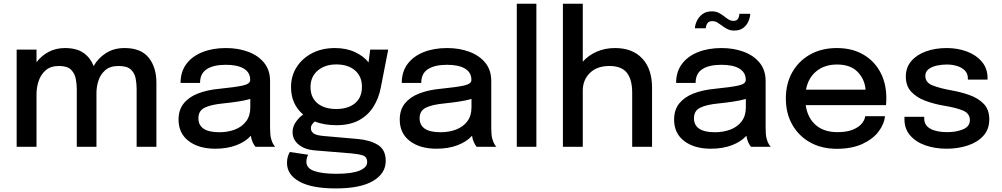

<svg xmlns="http://www.w3.org/2000/svg" viewBox="-20 -802 5474 1049"><path d="M71 0V-531H179.5V-462Q206 -497.5 245.5 -518.5Q285 -539.5 335 -539.5Q398.5 -539.5 436.5 -512.8Q474.5 -486 491.5 -441Q516.5 -485 559.5 -512.2Q602.5 -539.5 660.5 -539.5Q750.5 -539.5 792.5 -486.8Q834.5 -434 834.5 -350.5V0H726.5V-317Q726.5 -344 721.2 -373Q716 -402 695.2 -421.8Q674.5 -441.5 628 -441.5Q582 -441.5 555.5 -418.8Q529 -396 518 -362Q507 -328 507 -294V0H399.5V-315.5Q399.5 -342 394 -371.2Q388.5 -400.5 368.2 -421Q348 -441.5 302.5 -441.5Q257 -441.5 230.2 -418.5Q203.5 -395.5 191.5 -360.2Q179.5 -325 179.5 -288V0Z M1156 10.5Q1066 10.5 1010.8 -31.5Q955.5 -73.5 955.5 -148.5Q955.5 -202 983.8 -237Q1012 -272 1061.8 -291.2Q1111.5 -310.5 1175 -316.5Q1269 -326 1308 -335Q1347 -344 1347 -364.5V-365.5Q1347 -406 1312.5 -427Q1278 -448 1214 -448Q1146.5 -448 1109.8 -424.2Q1073 -400.5 1073 -349H966.5Q966.5 -410 998.2 -452.5Q1030 -495 1086 -517.2Q1142 -539.5 1214.5 -539.5Q1281 -539.5 1335.8 -519.2Q1390.5 -499 1423 -459Q1455.5 -419 1455.5 -359.5V-106Q1455.5 -87.5 1456.8 -70.2Q1458 -53 1462.5 -39.5Q1467 -24 1473.2 -13.8Q1479.5 -3.5 1483.5 0H1375.5Q1372.5 -3 1366.8 -12.8Q1361 -22.5 1356.5 -35.5Q1352.5 -46.5 1350.5 -60.5Q1322 -28 1271.8 -8.8Q1221.5 10.5 1156 10.5ZM1178.5 -79.5Q1225 -79.5 1263.5 -94.2Q1302 -109 1324.8 -139.2Q1347.5 -169.5 1347.5 -215.5V-261.5Q1316.5 -252.5 1278 -246.8Q1239.5 -241 1199.5 -237Q1132 -230.5 1098 -213.5Q1064 -196.5 1064 -156.5Q1064 -79.5 1178.5 -79.5Z M1936 -42.5Q2003 -36.5 2045.2 -10Q2087.5 16.5 2087.5 77Q2087.5 145.5 2018.5 186.5Q1949.5 227.5 1813.5 227.5Q1683.5 227.5 1615.8 190Q1548 152.5 1548 88Q1548 69 1552.5 53.8Q1557 38.5 1563.5 28.5L1664.5 43.5Q1660.5 48.5 1657.2 58.5Q1654 68.5 1654 82Q1654 117.5 1697.5 132.5Q1741 147.5 1818 147.5Q1902.5 147.5 1944.2 130.2Q1986 113 1986 83.5Q1986 54 1960.5 46.5Q1935 39 1899 36L1697.5 19.5Q1645 15 1611.8 -12Q1578.5 -39 1578.5 -80Q1578.5 -111.5 1597.8 -137.8Q1617 -164 1636.5 -176Q1570 -233 1570 -326Q1570 -387.5 1601 -435.8Q1632 -484 1686 -511.8Q1740 -539.5 1810 -539.5Q1872.5 -539.5 1920.5 -516.8Q1968.5 -494 1993.5 -461L2002.5 -531H2101L2060.5 -323.5Q2049.5 -265.5 2020.2 -218.8Q1991 -172 1941.2 -145Q1891.5 -118 1817.5 -118Q1752 -118 1700 -138Q1691.5 -131.5 1685 -122Q1678.5 -112.5 1678.5 -101.5Q1678.5 -84.5 1692.8 -73.5Q1707 -62.5 1748.5 -59ZM1817 -206.5Q1882 -206.5 1919.8 -238Q1957.5 -269.5 1957.5 -328Q1957.5 -384.5 1919.8 -417.2Q1882 -450 1817.5 -450Q1755.5 -450 1716 -416.5Q1676.5 -383 1676.5 -326.5Q1676.5 -269.5 1714.2 -238Q1752 -206.5 1817 -206.5Z M2364.5 10.5Q2274.5 10.5 2219.2 -31.5Q2164 -73.5 2164 -148.5Q2164 -202 2192.2 -237Q2220.5 -272 2270.2 -291.2Q2320 -310.5 2383.5 -316.5Q2477.5 -326 2516.5 -335Q2555.5 -344 2555.5 -364.5V-365.5Q2555.5 -406 2521 -427Q2486.5 -448 2422.5 -448Q2355 -448 2318.2 -424.2Q2281.5 -400.5 2281.5 -349H2175Q2175 -410 2206.8 -452.5Q2238.5 -495 2294.5 -517.2Q2350.5 -539.5 2423 -539.5Q2489.5 -539.5 2544.2 -519.2Q2599 -499 2631.5 -459Q2664 -419 2664 -359.5V-106Q2664 -87.5 2665.2 -70.2Q2666.5 -53 2671 -39.5Q2675.5 -24 2681.8 -13.8Q2688 -3.5 2692 0H2584Q2581 -3 2575.2 -12.8Q2569.5 -22.5 2565 -35.5Q2561 -46.5 2559 -60.5Q2530.5 -28 2480.2 -8.8Q2430 10.5 2364.5 10.5ZM2387 -79.5Q2433.5 -79.5 2472 -94.2Q2510.5 -109 2533.2 -139.2Q2556 -169.5 2556 -215.5V-261.5Q2525 -252.5 2486.5 -246.8Q2448 -241 2408 -237Q2340.5 -230.5 2306.5 -213.5Q2272.5 -196.5 2272.5 -156.5Q2272.5 -79.5 2387 -79.5Z M2910.5 -781.5V0H2803.5V-781.5Z M3055.5 0V-781.5H3164V-465Q3194.5 -499.5 3239.8 -519.5Q3285 -539.5 3340 -539.5Q3436 -539.5 3489.2 -482.2Q3542.5 -425 3542.5 -323V0H3434V-296Q3434 -367.5 3404.8 -404.5Q3375.5 -441.5 3309 -441.5Q3242 -441.5 3203 -403.5Q3164 -365.5 3164 -306.5V0Z M3863.5 10.5Q3773.5 10.5 3718.2 -31.5Q3663 -73.5 3663 -148.5Q3663 -202 3691.2 -237Q3719.5 -272 3769.2 -291.2Q3819 -310.5 3882.5 -316.5Q3976.5 -326 4015.5 -335Q4054.5 -344 4054.5 -364.5V-365.5Q4054.5 -406 4020 -427Q3985.5 -448 3921.5 -448Q3854 -448 3817.2 -424.2Q3780.5 -400.5 3780.5 -349H3674Q3674 -410 3705.8 -452.5Q3737.5 -495 3793.5 -517.2Q3849.5 -539.5 3922 -539.5Q3988.5 -539.5 4043.2 -519.2Q4098 -499 4130.5 -459Q4163 -419 4163 -359.5V-106Q4163 -87.5 4164.2 -70.2Q4165.5 -53 4170 -39.5Q4174.5 -24 4180.8 -13.8Q4187 -3.5 4191 0H4083Q4080 -3 4074.2 -12.8Q4068.5 -22.5 4064 -35.5Q4060 -46.5 4058 -60.5Q4029.5 -28 3979.2 -8.8Q3929 10.5 3863.5 10.5ZM3886 -79.5Q3932.5 -79.5 3971 -94.2Q4009.5 -109 4032.2 -139.2Q4055 -169.5 4055 -215.5V-261.5Q4024 -252.5 3985.5 -246.8Q3947 -241 3907 -237Q3839.5 -230.5 3805.5 -213.5Q3771.5 -196.5 3771.5 -156.5Q3771.5 -79.5 3886 -79.5ZM4079 -726.5Q4078.5 -708 4069.5 -686.5Q4060.5 -665 4041.5 -650Q4022.5 -635 3991.5 -635Q3968 -635 3950.8 -644.8Q3933.5 -654.5 3921.5 -664Q3910.5 -672.5 3898.8 -679.5Q3887 -686.5 3871.5 -686.5Q3852 -686.5 3844.5 -674.2Q3837 -662 3836 -647.5H3776.5Q3777.5 -667 3787.8 -688.5Q3798 -710 3818.2 -725Q3838.5 -740 3869 -740Q3892.5 -740 3909 -730.8Q3925.5 -721.5 3937 -712.5Q3948.5 -703 3960.8 -695.5Q3973 -688 3986.5 -688Q4005.5 -688 4012.2 -699.5Q4019 -711 4019.5 -726.5Z M4815 -167Q4811 -124 4780 -83Q4749 -42 4691.5 -15.5Q4634 11 4551.5 11Q4469 11 4406.2 -24Q4343.5 -59 4308.5 -121Q4273.5 -183 4273.5 -264Q4273.5 -346 4309 -408Q4344.5 -470 4407.2 -504.8Q4470 -539.5 4552 -539.5Q4635 -539.5 4695.8 -504.5Q4756.5 -469.5 4789.5 -408Q4822.5 -346.5 4822.5 -266.5Q4822.5 -257.5 4822 -244.8Q4821.5 -232 4820.5 -227.5H4382Q4392 -158 4436.8 -119Q4481.5 -80 4555 -80Q4606.5 -80 4639.2 -93.5Q4672 -107 4688.5 -127Q4705 -147 4707 -167ZM4553 -449.5Q4485.5 -449.5 4440.5 -413Q4395.5 -376.5 4383.5 -312H4709Q4705 -368 4666 -408.8Q4627 -449.5 4553 -449.5Z M5152 10.5Q5088.5 10.5 5036.2 -7.8Q4984 -26 4952.8 -62Q4921.5 -98 4921.5 -150.5V-164H5029.5V-154Q5029.5 -117.5 5063 -98.8Q5096.5 -80 5155 -80Q5206 -80 5242.5 -95.8Q5279 -111.5 5279 -145.5Q5279 -181.5 5243.2 -197.2Q5207.5 -213 5135 -225Q5082.5 -234 5035.5 -251.5Q4988.5 -269 4958.8 -300.5Q4929 -332 4929 -383.5Q4929 -433.5 4959 -468.5Q4989 -503.5 5039.8 -521.5Q5090.5 -539.5 5152.5 -539.5Q5212 -539.5 5262.8 -520.5Q5313.5 -501.5 5344.5 -464.8Q5375.5 -428 5375.5 -376V-367H5268V-374Q5268 -400 5251.5 -416.8Q5235 -433.5 5208.8 -441.5Q5182.5 -449.5 5153 -449.5Q5126 -449.5 5098.8 -443.8Q5071.5 -438 5053.5 -424.2Q5035.5 -410.5 5035.5 -387Q5035.5 -351.5 5074.2 -335.8Q5113 -320 5177 -308.5Q5229 -299.5 5276.5 -282.8Q5324 -266 5354.5 -234.8Q5385 -203.5 5385 -150Q5385 -95 5352.2 -59.5Q5319.5 -24 5266.5 -6.8Q5213.5 10.5 5152 10.5Z"/></svg>

Font: Epilogue Medium
Style: Regular
Weight: 500
Designer: Tyler Finck
Foundry: Etcetera Type Co
Version: Version 2.111; ttfautohint (v1.8.3)